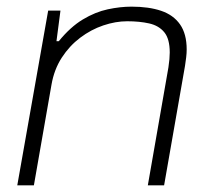

<svg xmlns="http://www.w3.org/2000/svg" viewBox="-20 -558 631 578"><path d="M32 0 125 -526H162L150 -434H157Q192 -477 229.5 -499.5Q267 -522 304.5 -530Q342 -538 376 -538Q428 -538 465 -525.5Q502 -513 522 -484.5Q542 -456 542 -409Q542 -398 540.5 -385.5Q539 -373 537 -360L474 0H425L487 -355Q489 -368 490 -379.5Q491 -391 491 -400Q491 -441 474.5 -461Q458 -481 429 -487.5Q400 -494 363 -494Q328 -494 291 -481.5Q254 -469 221.5 -444.5Q189 -420 166 -384.5Q143 -349 135 -303L82 0Z"/></svg>

Font: Archivo SemiExpanded Thin
Style: Italic
Weight: 250
Width: 6
Italic angle: -10°
Designer: Hector Gatti
Foundry: Omnibus-Type
Version: Version 2.001